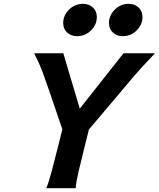

<svg xmlns="http://www.w3.org/2000/svg" viewBox="-20 -984 831 1004"><path d="M158.7 -705.6H311L423.8 -326.2L318.8 -270.5L235.4 -514.6Q219.2 -562.5 202.6 -607.2Q186 -651.9 158.7 -705.6ZM626 -705.6H790.5Q751.5 -665 723.1 -633.8Q694.8 -602.5 670.9 -574.5Q647 -546.4 620.6 -514.6L414.1 -270.5L326.2 -326.2ZM376 0H222.2Q234.4 -28.8 249 -84Q263.7 -139.2 281.7 -210.4L313 -335.9H452.1L420.9 -210.4Q402.8 -139.2 390.1 -84Q377.4 -28.8 376 0ZM549.8 -863.3Q549.8 -903.3 580.1 -933.6Q610.4 -963.9 653.3 -963.9Q685.1 -963.9 705.1 -944.3Q725.1 -924.8 725.1 -895.5Q725.1 -855.5 695.1 -825.2Q665 -794.9 621.6 -794.9Q590.3 -794.9 570.1 -814.2Q549.8 -833.5 549.8 -863.3ZM310.5 -863.3Q310.5 -903.8 341.1 -933.8Q371.6 -963.9 414.6 -963.9Q446.3 -963.9 466.3 -944.3Q486.3 -924.8 486.3 -895.5Q486.3 -855 456.1 -825Q425.8 -794.9 382.3 -794.9Q351.1 -794.9 330.8 -814.2Q310.5 -833.5 310.5 -863.3Z"/></svg>

Font: Andika
Style: Bold Italic
Weight: 700
Italic angle: -14°
Designer: Victor Gaultney, Annie Olsen, Julie Remington, Don Collingsworth, Eric Hays, Becca Hirsbrunner
Foundry: SIL International
Version: Version 6.101